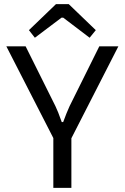

<svg xmlns="http://www.w3.org/2000/svg" viewBox="-20 -916 609 936"><path d="M150 -732 121 -769 253 -896H315L447 -769L417 -732L288 -830H280ZM328 -242V0H240V-243L11 -690H105L250 -399Q262 -375 281 -321H288Q304 -365 319 -398L464 -690H557Z"/></svg>

Font: Exo 2.0
Style: Regular
Weight: 400
Designer: Natanael Gama
Version: Version 1.001;PS 001.001;hotconv 1.0.70;makeotf.lib2.5.58329